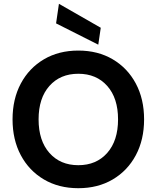

<svg xmlns="http://www.w3.org/2000/svg" viewBox="-20 -978 824 1010"><path d="M392 12Q289 12 211 -34Q133 -80 89.5 -161.5Q46 -243 46 -350Q46 -457 89.5 -538.5Q133 -620 211 -666Q289 -712 392 -712Q495 -712 573 -666Q651 -620 694.5 -538.5Q738 -457 738 -350Q738 -243 694.5 -161.5Q651 -80 573 -34Q495 12 392 12ZM392 -109Q487 -109 544 -173.5Q601 -238 601 -350Q601 -462 544 -526Q487 -590 392 -590Q297 -590 240 -526Q183 -462 183 -350Q183 -238 240 -173.5Q297 -109 392 -109ZM497 -743 275 -855 290 -958 510 -832Z"/></svg>

Font: DM Sans
Style: Bold
Weight: 700
Designer: Colophon Foundry, Jonny Pinhorn
Foundry: Colophon Foundry
Version: Version 4.004; ttfautohint (v1.8.4.7-5d5b)